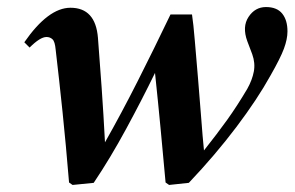

<svg xmlns="http://www.w3.org/2000/svg" viewBox="-20 -517 836 545"><path d="M186 8 176 1Q167 -108 157.5 -199.5Q148 -291 138 -376Q136 -399 129 -405.5Q122 -412 112 -412Q94 -412 64 -382L49 -397Q117 -495 180 -495Q251 -495 258 -410Q263 -347 268.5 -268.5Q274 -190 278 -113Q325 -196 371 -287Q417 -378 464 -476H525Q529 -450 533 -401.5Q537 -353 542 -295.5Q547 -238 551 -183.5Q555 -129 559 -90Q597 -138 625 -177Q653 -216 682 -265Q696 -290 700.5 -314Q705 -338 696 -363L682 -400Q667 -441 685.5 -469Q704 -497 735 -497Q766 -497 781 -478.5Q796 -460 796 -428Q796 -406 786 -379Q776 -352 748 -303Q711 -236 651 -156.5Q591 -77 516 2L460 8L450 1Q443 -76 436 -150.5Q429 -225 420 -310Q383 -234 338 -151Q293 -68 246 2Z"/></svg>

Font: DM Serif Text
Style: Italic
Weight: 400
Italic angle: -12°
Designer: Colophon Foundry, Frank Grießhammer
Foundry: Colophon Foundry
Version: Version 5.100; ttfautohint (v1.8.2)